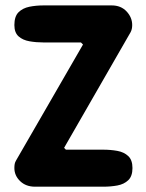

<svg xmlns="http://www.w3.org/2000/svg" viewBox="-20 -704 549 724"><path d="M41 -99.6 293 -536.1 285.2 -543.9H144.5Q116.7 -543.9 91.3 -548.3Q65.9 -552.7 50 -566.9Q34.2 -581.1 34.2 -609.4Q34.2 -642.1 49.8 -657.7Q65.4 -673.3 90.6 -678.5Q115.7 -683.6 144.5 -683.6H401.4Q436 -683.6 457.3 -660.9Q478.5 -638.2 478.5 -609.4Q478.5 -594.2 472.7 -583L221.7 -146.5L228.5 -139.6H369.1Q397.5 -139.6 422.6 -135Q447.8 -130.4 463.6 -115.5Q479.5 -100.6 479.5 -70.3Q479.5 -39.6 463.6 -24.4Q447.8 -9.3 422.6 -4.6Q397.5 0 369.1 0H112.3Q77.6 0 55.9 -21Q34.2 -42 34.2 -70.3Q34.2 -79.1 35.4 -85.7Q36.6 -92.3 41 -99.6Z"/></svg>

Font: Dangrek
Style: Regular
Weight: 400
Designer: Danh Hong
Version: Version 8.001; ttfautohint (v1.8.3)